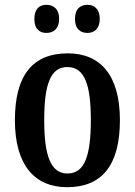

<svg xmlns="http://www.w3.org/2000/svg" viewBox="-20 -769 562 799"><path d="M344 -632C370 -632 395 -647 395 -690C395 -734 370 -749 344 -749C316 -749 292 -734 292 -690C292 -647 316 -632 344 -632ZM173 -632C200 -632 226 -647 226 -690C226 -734 200 -749 173 -749C146 -749 123 -734 123 -690C123 -647 146 -632 173 -632ZM259 10C404 10 479 -81 479 -269C479 -457 397 -547 262 -547C117 -547 42 -457 42 -269C42 -81 125 10 259 10ZM261 -47C190 -47 164 -123 164 -269C164 -415 189 -490 260 -490C333 -490 358 -415 358 -269C358 -123 333 -47 261 -47Z"/></svg>

Font: Noto Serif Bengali Condensed SemiBold
Style: Regular
Weight: 600
Width: 3
Designer: Juan Bruce, Universal Thirst, Indian Type Foundry and the Monotype Design Team.
Foundry: Monotype Imaging Inc.
Version: Version 2.003